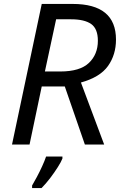

<svg xmlns="http://www.w3.org/2000/svg" viewBox="-20 -734 613 975"><path d="M41 0 192 -714H349Q569 -714 569 -533Q569 -456 528.5 -399Q488 -342 391 -315L509 0H411L309 -295H192L130 0ZM208 -371H286Q386 -371 431.5 -414.5Q477 -458 477 -527Q477 -588 443 -612Q409 -636 341 -636H265ZM143 221V208Q153 191 167 165Q181 139 194 110.5Q207 82 214 61H297V71Q291 87 274 114Q257 141 235 170Q213 199 191 221Z"/></svg>

Font: Noto IKEA Latin
Style: Italic
Weight: 400
Italic angle: -12°
Designer: Monotype Design Team
Foundry: Monotype Imaging Inc.
Version: Version 1.0